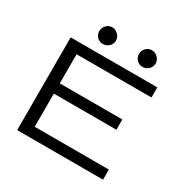

<svg xmlns="http://www.w3.org/2000/svg" viewBox="-176 -957 1102 1119"><g transform="rotate(30 375.0 -398.0)"><path d="M84 0V-624H667V-556H163V-360H584V-291H163V-68H662V0ZM265 -684Q242 -684 226 -700Q210 -716 210 -739Q210 -762 226 -779Q242 -796 265 -796Q288 -796 305 -779Q322 -762 322 -739Q322 -716 305 -700Q288 -684 265 -684ZM532 -684Q509 -684 493 -700Q477 -716 477 -739Q477 -763 493 -779.5Q509 -796 532 -796Q555 -796 572 -779Q589 -762 589 -739Q589 -716 572 -700Q555 -684 532 -684Z"/></g></svg>

Font: Inconsolata ExtraExpanded Thin
Style: Regular
Weight: 100
Width: 8
Monospace: yes
Designer: Raph Levien, Cyreal, Brenton Simpson
Foundry: Raph Levien, Cyreal, Google
Version: Version 3.100; ttfautohint (v1.8.4.7-5d5b)